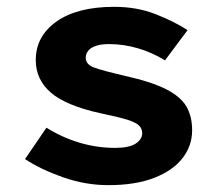

<svg xmlns="http://www.w3.org/2000/svg" viewBox="-20 -528 640 560"><path d="M295.6 12Q229.7 12 164.8 -10.6Q100 -33.2 53 -64L115.5 -155.6Q161.1 -127 211.7 -111.9Q262.3 -96.7 315.8 -96.7Q356.7 -96.7 375.7 -109.2Q394.7 -121.7 394.7 -139.4Q394.7 -149.8 389.2 -157.6Q383.7 -165.4 370.4 -171.6Q357.1 -177.9 333.5 -183.9Q310 -189.9 273 -197.7Q172.3 -219.9 128.3 -257.9Q84.3 -295.9 84.3 -352.8Q84.3 -422.6 145.1 -465.4Q205.9 -508.1 312.5 -508.1Q379.1 -508.1 433.6 -486.8Q488.1 -465.4 527.1 -440.2L461.3 -352Q423.7 -375.1 381.8 -387.3Q339.9 -399.4 298.9 -399.4Q275.7 -399.4 260.6 -394.5Q245.5 -389.7 237.8 -380.5Q230 -371.4 230 -359.8Q230 -339.5 256 -330.4Q282 -321.2 344.6 -306.7Q421.2 -289.7 464 -268Q506.7 -246.4 523.5 -217.6Q540.4 -188.8 540.4 -148Q540.4 -103.1 512.5 -66.9Q484.7 -30.8 430.1 -9.4Q375.6 12 295.6 12Z"/></svg>

Font: Source Code Pro ExtraLight
Style: Regular
Weight: 200
Monospace: yes
Designer: Paul D. Hunt, Teo Tuominen
Foundry: Adobe
Version: Version 1.026;hotconv 1.1.0;makeotfexe 2.6.0